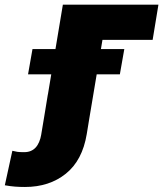

<svg xmlns="http://www.w3.org/2000/svg" viewBox="-165 -565 679 799"><path d="M494.3 -545.5 470.2 -399.1H261.4L194.6 0H5.7L96.6 -545.5ZM-48.3 -255.7 -29.8 -360.8H352.3L333.8 -255.7ZM34.1 -171.9H223L196 -7.1Q177.9 102.6 109 157.8Q40.1 213.1 -61.1 213.1Q-83.5 213.1 -102.5 211.6Q-121.4 210.2 -144.9 206L-113.6 62.5Q-100.9 65.7 -92.5 66.9Q-84.2 68.2 -63.9 68.2Q-5.7 68.2 7.1 -7.1Z"/></svg>

Font: Inter UI Black
Style: Italic
Weight: 900
Italic angle: -9.39999°
Designer: Rasmus Andersson
Foundry: rsms
Version: 3.2;8d6f07862